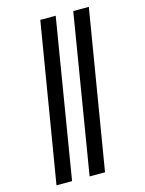

<svg xmlns="http://www.w3.org/2000/svg" viewBox="-140 -906 855 1131"><g transform="rotate(-15 288.0 -340.0)"><path d="M262 143H356L516 -823H421ZM60 143H155L314 -823H220Z"/></g></svg>

Font: Iosevka Sparkle Medium Oblique
Style: Regular
Weight: 500
Italic angle: -9°
Designer: Belleve Invis
Foundry: Belleve Invis
Version: Version 4.5.0; ttfautohint (v1.8.3)